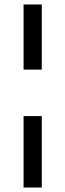

<svg xmlns="http://www.w3.org/2000/svg" viewBox="-20 -680 291 855"><path d="M85 155V-163H166V155ZM85 -370V-660H166V-370Z"/></svg>

Font: Bricolage Grotesque 16pt
Style: Regular
Weight: 400
Version: Version 1.001;gftools[0.9.33.dev8+g029e19f]